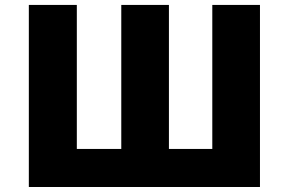

<svg xmlns="http://www.w3.org/2000/svg" viewBox="-20 -747 1154 767"><path d="M95.2 0V-727.3H286.9V-152H464.5V-727.3H654.8V-152H828.1V-727.3H1018.5V0Z"/></svg>

Font: Inter P Black
Style: Regular
Weight: 900
Designer: Rasmus Andersson
Foundry: rsms
Version: Version 3.018;git-588b23468